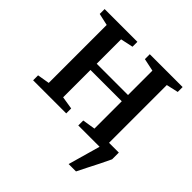

<svg xmlns="http://www.w3.org/2000/svg" viewBox="-186 -682 1013 1013"><g transform="rotate(45 320.0 -176.0)"><path d="M472.5 180 523.5 0 506.5 -50H617V0Q603 30.5 587.2 61.8Q571.5 93 556 123Q540.5 153 527.5 180ZM27.5 0V-37L95.5 -48.5V-481L28.5 -496V-532.5H273V-496L203 -481V-299H436.5V-481L365.5 -496V-532.5H610.5V-496L544 -481V-48.5L612 -37V0H364.5V-37L436.5 -48.5V-252.5H203V-48.5L274.5 -37V0Z"/></g></svg>

Font: Merriweather 72pt Medium
Style: Regular
Weight: 500
Version: Version 2.100